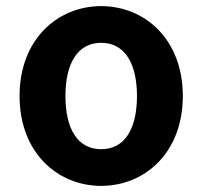

<svg xmlns="http://www.w3.org/2000/svg" viewBox="-20 -594 661 628"><path d="M311 14C453 14 578 -94 578 -280C578 -466 453 -574 311 -574C169 -574 44 -466 44 -280C44 -94 169 14 311 14ZM311 -106C233 -106 194 -174 194 -280C194 -385 233 -454 311 -454C389 -454 428 -385 428 -280C428 -174 389 -106 311 -106Z"/></svg>

Font: Noto Sans CJK SC
Style: Bold
Weight: 700
Designer: Ryoko NISHIZUKA 西塚涼子 (kana, bopomofo & ideographs); Paul D. Hunt (Latin, Greek & Cyrillic); Sandoll Communications 산돌커뮤니
Foundry: Adobe
Version: Version 2.004;hotconv 1.0.118;makeotfexe 2.5.65603